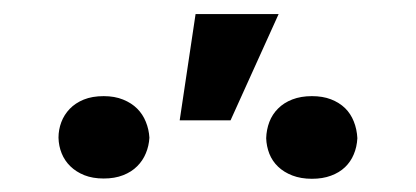

<svg xmlns="http://www.w3.org/2000/svg" viewBox="-20 -867 605 279"><path d="M315 -692.1H241.1L264.2 -846.6H384.9ZM433.2 -607.2Q417.3 -607.2 404.8 -612Q392.4 -616.8 384.1 -624.8Q375.7 -632.8 371.4 -643.6Q367.2 -654.5 366.8 -666.2Q367.2 -678.6 371.4 -689.8Q375.7 -701 384.1 -709.3Q392.4 -717.7 404.8 -722.5Q417.3 -727.3 433.2 -727.3Q448.9 -727.3 460.9 -722.7Q473 -718 481.4 -709.9Q489.7 -701.7 494.1 -690.5Q498.6 -679.3 499.3 -666.2Q498.6 -653.4 494.1 -642.8Q489.7 -632.1 481.4 -624.1Q473 -616.1 460.9 -611.7Q448.9 -607.2 433.2 -607.2ZM130.7 -607.6Q114.7 -607.6 102.6 -612.4Q90.6 -617.2 82.2 -625.4Q73.9 -633.5 69.6 -644.2Q65.3 -654.8 65 -666.9Q65 -678.6 69.1 -689.5Q73.2 -700.3 81.3 -708.8Q89.5 -717.3 101.7 -722.3Q114 -727.3 130.7 -727.3Q146.7 -727.3 158.9 -722.3Q171.2 -717.3 179.3 -709.2Q187.5 -701 191.9 -690Q196.4 -679 197.1 -666.9Q196.4 -654.8 191.9 -644.2Q187.5 -633.5 179.3 -625.4Q171.2 -617.2 158.9 -612.4Q146.7 -607.6 130.7 -607.6Z"/></svg>

Font: Linik Sans SemiBold
Style: Regular
Weight: 600
Designer: Fonts by Rasmus Andersson / Changes by Cristiano Sobral with parts from Marc Monis
Foundry: rsms
Version: Version 3.020; ttfautohint (v1.6)